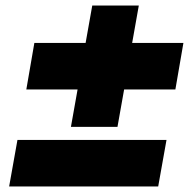

<svg xmlns="http://www.w3.org/2000/svg" viewBox="-20 -605 682 693"><path d="M457 -450H642L613 -282H428L404 -147H236L260 -282H75L104 -450H289L313 -585H481ZM581 -100 551 68H13L43 -100Z"/></svg>

Font: Overused Grotesk Black
Style: Italic
Weight: 900
Italic angle: -10°
Version: Version 0.003